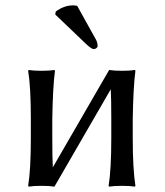

<svg xmlns="http://www.w3.org/2000/svg" viewBox="-20 -693 617 716"><path d="M268 -671 338 -545Q344 -533 344 -521Q344 -517 339.5 -513.5Q335 -510 329 -510Q321 -510 300 -530L186 -639L188 -650Q219 -673 253 -673Q260 -673 268 -671ZM95 -250Q95 -369 85 -429L87 -432Q105 -429 135 -429Q165 -429 183 -432L185 -429Q177 -369 175 -250V-179Q175 -101 177 -69L387 -432Q405 -429 435 -429Q465 -429 483 -432L485 -429Q477 -369 475 -250V-179Q475 -63 485 0L483 3Q465 0 435 0Q405 0 387 3L385 0Q395 -60 395 -179V-250Q395 -327 393 -360L183 3Q165 0 135 0Q105 0 87 3L85 0Q95 -60 95 -179Z"/></svg>

Font: Libertinus Sans
Style: Regular
Weight: 400
Designer: Philipp H. Poll
Foundry: Khaled Hosny
Version: Version 6.1